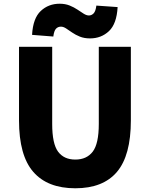

<svg xmlns="http://www.w3.org/2000/svg" viewBox="-20 -996 803 1030"><path d="M384 14Q235 14 158.5 -74Q82 -162 82 -350V-745H260V-331Q260 -225 291.5 -182.5Q323 -140 384 -140Q445 -140 477.5 -182.5Q510 -225 510 -331V-745H682V-350Q682 -162 607.5 -74Q533 14 384 14ZM463 -790Q432 -790 408.5 -799.5Q385 -809 367 -821.5Q349 -834 334.5 -843.5Q320 -853 307 -853Q291 -853 280.5 -842Q270 -831 266 -800L152 -809Q157 -898 198.5 -937Q240 -976 300 -976Q330 -976 353.5 -966.5Q377 -957 395.5 -944.5Q414 -932 429 -922.5Q444 -913 457 -913Q471 -913 482 -924Q493 -935 497 -966L611 -958Q606 -868 564.5 -829Q523 -790 463 -790Z"/></svg>

Font: Source Han Sans TC Heavy
Style: Regular
Weight: 900
Designer: Ryoko NISHIZUKA Ë•øÂ°öÊ∂ºÂ≠ê (kana, bopomofo & ideographs); Paul D. Hunt (Latin, Greek & Cyrillic); Sandoll Communicatio
Foundry: Adobe
Version: Version 2.004;hotconv 1.0.118;makeotfexe 2.5.65603